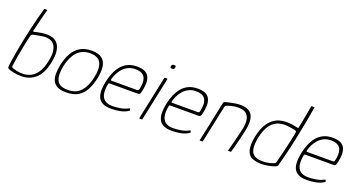

<svg xmlns="http://www.w3.org/2000/svg" viewBox="-43 -1313 3597 1927"><g transform="rotate(20 1756.0 -349.0)"><path d="M197 6Q147 6 110.5 -3Q74 -12 68 -14Q56 -19 50.5 -23Q45 -27 45 -36Q45 -45 47 -66Q49 -83 54.5 -119Q60 -155 68 -200Q76 -245 84 -287Q103 -385 128 -492Q153 -599 182 -701Q183 -703 184.5 -705.5Q186 -708 190 -708H211Q216 -708 215.5 -705Q215 -702 215 -700Q211 -685 203.5 -658.5Q196 -632 188.5 -601Q181 -570 174 -541.5Q167 -513 162.5 -494Q158 -475 157 -472Q155 -462 158 -457.5Q161 -453 171 -457Q191 -463 228.5 -469.5Q266 -476 303 -476Q335 -476 365 -465Q395 -454 416.5 -426Q438 -398 444.5 -349Q451 -300 435 -224Q410 -103 347.5 -48.5Q285 6 197 6ZM201 -22Q246 -22 286 -41.5Q326 -61 356.5 -106Q387 -151 403 -228Q418 -297 412 -339.5Q406 -382 387.5 -405.5Q369 -429 343 -437.5Q317 -446 291 -446Q275 -446 248.5 -441.5Q222 -437 198.5 -432Q175 -427 167 -426Q161 -425 154.5 -421Q148 -417 145 -407Q141 -394 133 -357.5Q125 -321 115 -270.5Q105 -220 95.5 -166Q86 -112 80 -65Q79 -54 82 -49Q85 -44 91 -41Q108 -35 136.5 -28.5Q165 -22 201 -22Z M675 5Q616 5 581.5 -12.5Q547 -30 531.5 -62Q516 -94 516.5 -138Q517 -182 528 -236Q543 -307 573 -361.5Q603 -416 653 -446.5Q703 -477 777 -477Q852 -477 888.5 -446.5Q925 -416 932 -361.5Q939 -307 924 -236Q909 -165 880.5 -110.5Q852 -56 803 -25.5Q754 5 675 5ZM681 -24Q773 -24 821.5 -80Q870 -136 891 -236Q913 -337 885 -392Q857 -447 771 -447Q686 -447 634.5 -392Q583 -337 561 -236Q540 -135 565 -79.5Q590 -24 681 -24Z M1014 -237Q1025 -285 1043 -329Q1061 -373 1090 -408Q1119 -443 1160 -463Q1201 -483 1258 -483Q1317 -483 1348 -465Q1379 -447 1390.5 -416.5Q1402 -386 1400.5 -349.5Q1399 -313 1391 -276Q1384 -242 1376.5 -235.5Q1369 -229 1358 -229H1057Q1056 -229 1050.5 -227.5Q1045 -226 1043 -216Q1032 -160 1038.5 -116.5Q1045 -73 1074.5 -49Q1104 -25 1161 -25Q1197 -25 1242 -32.5Q1287 -40 1322 -59Q1324 -61 1329.5 -62.5Q1335 -64 1336 -59L1340 -45Q1341 -43 1340 -41.5Q1339 -40 1335 -38Q1299 -14 1252 -4.5Q1205 5 1155 5Q1096 5 1062.5 -13.5Q1029 -32 1015 -65Q1001 -98 1002 -142Q1003 -186 1014 -237ZM1358 -281Q1365 -313 1366 -343Q1367 -373 1357 -398Q1347 -423 1321.5 -437.5Q1296 -452 1251 -452Q1207 -452 1173.5 -435Q1140 -418 1116.5 -391Q1093 -364 1078.5 -333.5Q1064 -303 1057 -275Q1055 -268 1056 -264.5Q1057 -261 1066 -261Q1133 -261 1199.5 -261Q1266 -261 1333 -261Q1344 -261 1349.5 -264.5Q1355 -268 1358 -281Z M1620 -603Q1618 -592 1613.5 -587Q1609 -582 1594 -582Q1580 -582 1576.5 -587Q1573 -592 1575 -603Q1577 -614 1583 -619Q1589 -624 1603 -624Q1618 -624 1620 -619Q1622 -614 1620 -603ZM1488 -4Q1487 0 1484 0H1458Q1454 0 1455 -4L1553 -468Q1554 -472 1558 -472H1584Q1585 -472 1586 -471Q1587 -470 1586 -468Z M1662 -237Q1673 -285 1691 -329Q1709 -373 1738 -408Q1767 -443 1808 -463Q1849 -483 1906 -483Q1965 -483 1996 -465Q2027 -447 2038.5 -416.5Q2050 -386 2048.5 -349.5Q2047 -313 2039 -276Q2032 -242 2024.5 -235.5Q2017 -229 2006 -229H1705Q1704 -229 1698.5 -227.5Q1693 -226 1691 -216Q1680 -160 1686.5 -116.5Q1693 -73 1722.5 -49Q1752 -25 1809 -25Q1845 -25 1890 -32.5Q1935 -40 1970 -59Q1972 -61 1977.5 -62.5Q1983 -64 1984 -59L1988 -45Q1989 -43 1988 -41.5Q1987 -40 1983 -38Q1947 -14 1900 -4.5Q1853 5 1803 5Q1744 5 1710.5 -13.5Q1677 -32 1663 -65Q1649 -98 1650 -142Q1651 -186 1662 -237ZM2006 -281Q2013 -313 2014 -343Q2015 -373 2005 -398Q1995 -423 1969.5 -437.5Q1944 -452 1899 -452Q1855 -452 1821.5 -435Q1788 -418 1764.5 -391Q1741 -364 1726.5 -333.5Q1712 -303 1705 -275Q1703 -268 1704 -264.5Q1705 -261 1714 -261Q1781 -261 1847.5 -261Q1914 -261 1981 -261Q1992 -261 1997.5 -264.5Q2003 -268 2006 -281Z M2104 0Q2102 0 2101 -1Q2100 -2 2101 -4Q2124 -112 2147 -219.5Q2170 -327 2192 -435Q2194 -439 2197 -443Q2200 -447 2210 -450Q2224 -454 2250.5 -460Q2277 -466 2307.5 -471Q2338 -476 2363 -476Q2418 -476 2450 -459Q2482 -442 2495.5 -411.5Q2509 -381 2509 -340.5Q2509 -300 2499 -253Q2488 -202 2475.5 -151.5Q2463 -101 2452.5 -62Q2442 -23 2437 -5Q2436 -2 2434 -1Q2432 0 2427 0H2409Q2402 0 2404 -7Q2406 -13 2410.5 -30.5Q2415 -48 2422 -73.5Q2429 -99 2436.5 -129.5Q2444 -160 2452 -193Q2460 -226 2467 -257Q2479 -312 2473 -353.5Q2467 -395 2439.5 -419Q2412 -443 2357 -443Q2328 -444 2297 -437.5Q2266 -431 2241 -422Q2235 -421 2227.5 -416.5Q2220 -412 2218 -401Q2197 -302 2176 -202.5Q2155 -103 2134 -4Q2133 -2 2132 -1Q2131 0 2129 0Z M2611 -230Q2627 -306 2654.5 -353.5Q2682 -401 2716 -427Q2750 -453 2785.5 -462.5Q2821 -472 2853 -472Q2888 -472 2918 -468Q2948 -464 2967 -459Q2981 -455 2985 -455Q2989 -455 2991 -465Q2995 -482 3000.5 -511Q3006 -540 3012 -573Q3018 -606 3023.5 -636Q3029 -666 3032.5 -685Q3036 -704 3036 -704Q3036 -706 3038 -707Q3040 -708 3041 -708H3067Q3068 -708 3069 -707Q3070 -706 3070 -704Q3061 -648 3051 -592Q3041 -536 3030 -480.5Q3019 -425 3007.5 -369Q2996 -313 2983.5 -257.5Q2971 -202 2957 -147Q2943 -92 2928 -37Q2927 -33 2923.5 -28Q2920 -23 2909 -18Q2879 -6 2837.5 2Q2796 10 2755 10Q2714 9 2678.5 -2Q2643 -13 2624 -39Q2604 -68 2600.5 -116Q2597 -164 2611 -230ZM2644 -230Q2631 -166 2634.5 -123Q2638 -80 2657 -57Q2677 -32 2716 -24Q2755 -16 2799.5 -21Q2844 -26 2878 -40Q2886 -44 2891.5 -47Q2897 -50 2898 -55Q2906 -82 2916 -122Q2926 -162 2936.5 -206Q2947 -250 2956 -290.5Q2965 -331 2971.5 -361Q2978 -391 2979 -401Q2981 -412 2977 -417Q2973 -422 2967 -424Q2939 -431 2905.5 -435.5Q2872 -440 2847 -440Q2823 -440 2794 -432.5Q2765 -425 2736 -404Q2707 -383 2683 -341Q2659 -299 2644 -230Z M3104 -237Q3115 -285 3133 -329Q3151 -373 3180 -408Q3209 -443 3250 -463Q3291 -483 3348 -483Q3407 -483 3438 -465Q3469 -447 3480.5 -416.5Q3492 -386 3490.5 -349.5Q3489 -313 3481 -276Q3474 -242 3466.5 -235.5Q3459 -229 3448 -229H3147Q3146 -229 3140.5 -227.5Q3135 -226 3133 -216Q3122 -160 3128.5 -116.5Q3135 -73 3164.5 -49Q3194 -25 3251 -25Q3287 -25 3332 -32.5Q3377 -40 3412 -59Q3414 -61 3419.5 -62.5Q3425 -64 3426 -59L3430 -45Q3431 -43 3430 -41.5Q3429 -40 3425 -38Q3389 -14 3342 -4.5Q3295 5 3245 5Q3186 5 3152.5 -13.5Q3119 -32 3105 -65Q3091 -98 3092 -142Q3093 -186 3104 -237ZM3448 -281Q3455 -313 3456 -343Q3457 -373 3447 -398Q3437 -423 3411.5 -437.5Q3386 -452 3341 -452Q3297 -452 3263.5 -435Q3230 -418 3206.5 -391Q3183 -364 3168.5 -333.5Q3154 -303 3147 -275Q3145 -268 3146 -264.5Q3147 -261 3156 -261Q3223 -261 3289.5 -261Q3356 -261 3423 -261Q3434 -261 3439.5 -264.5Q3445 -268 3448 -281Z"/></g></svg>

Font: Glory Thin
Style: Italic
Weight: 100
Italic angle: -12°
Designer: Robert Leuschke
Foundry: Robert Leuschke
Version: Version 1.011